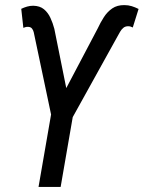

<svg xmlns="http://www.w3.org/2000/svg" viewBox="-20 -739 568 759"><path d="M277.8 -335.4 219.7 0H132.3L190.4 -335.4ZM233.4 -374.5 366.2 -626.5Q377 -649.9 390.6 -671.1Q404.3 -692.4 423.8 -705.8Q443.4 -719.2 471.7 -718.8Q487.3 -718.8 500.7 -714.6Q514.2 -710.4 527.8 -703.6L504.9 -630.4Q500.5 -632.8 496.1 -634Q491.7 -635.3 486.8 -635.3Q475.1 -635.3 467.5 -628.9Q460 -622.6 454.8 -613.5Q449.7 -604.5 444.8 -595.7L261.2 -264.6L196.8 -266.1ZM194.8 -625 247.6 -362.8 244.6 -265.6 186.5 -264.6 116.7 -595.7Q115.2 -603.5 113.3 -611.8Q111.3 -620.1 106.4 -626.2Q101.6 -632.3 91.8 -632.8Q86.4 -633.3 81.8 -632.1Q77.1 -630.9 72.3 -628.9L64 -704.1Q75.2 -709.5 86.9 -712.9Q98.6 -716.3 111.3 -716.3Q137.7 -715.8 153.8 -702.4Q169.9 -689 179.4 -668.2Q189 -647.5 194.8 -625Z"/></svg>

Font: Roboto Condensed
Style: Italic
Weight: 400
Italic angle: -12°
Designer: Christian Robertson
Foundry: Google
Version: Version 3.0